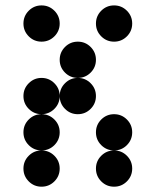

<svg xmlns="http://www.w3.org/2000/svg" viewBox="-20 -704 587 724"><path d="M205.1 -341.8Q205.1 -313.5 185.1 -293.5Q165 -273.4 136.7 -273.4Q108.4 -273.4 88.4 -293.5Q68.4 -313.5 68.4 -341.8Q68.4 -370.1 88.4 -390.1Q108.4 -410.2 136.7 -410.2Q165 -410.2 185.1 -390.1Q205.1 -370.1 205.1 -341.8ZM205.1 -205.1Q205.1 -176.8 185.1 -156.7Q165 -136.7 136.7 -136.7Q108.4 -136.7 88.4 -156.7Q68.4 -176.8 68.4 -205.1Q68.4 -233.4 88.4 -253.4Q108.4 -273.4 136.7 -273.4Q165 -273.4 185.1 -253.4Q205.1 -233.4 205.1 -205.1ZM478.5 -205.1Q478.5 -176.8 458.5 -156.7Q438.5 -136.7 410.2 -136.7Q381.8 -136.7 361.8 -156.7Q341.8 -176.8 341.8 -205.1Q341.8 -233.4 361.8 -253.4Q381.8 -273.4 410.2 -273.4Q438.5 -273.4 458.5 -253.4Q478.5 -233.4 478.5 -205.1ZM205.1 -68.4Q205.1 -40 185.1 -20Q165 0 136.7 0Q108.4 0 88.4 -20Q68.4 -40 68.4 -68.4Q68.4 -96.7 88.4 -116.7Q108.4 -136.7 136.7 -136.7Q165 -136.7 185.1 -116.7Q205.1 -96.7 205.1 -68.4ZM478.5 -68.4Q478.5 -40 458.5 -20Q438.5 0 410.2 0Q381.8 0 361.8 -20Q341.8 -40 341.8 -68.4Q341.8 -96.7 361.8 -116.7Q381.8 -136.7 410.2 -136.7Q438.5 -136.7 458.5 -116.7Q478.5 -96.7 478.5 -68.4ZM341.8 -341.8Q341.8 -313.5 321.8 -293.5Q301.8 -273.4 273.4 -273.4Q245.1 -273.4 225.1 -293.5Q205.1 -313.5 205.1 -341.8Q205.1 -370.1 225.1 -390.1Q245.1 -410.2 273.4 -410.2Q301.8 -410.2 321.8 -390.1Q341.8 -370.1 341.8 -341.8ZM205.1 -615.2Q205.1 -586.9 185.1 -566.9Q165 -546.9 136.7 -546.9Q108.4 -546.9 88.4 -566.9Q68.4 -586.9 68.4 -615.2Q68.4 -643.6 88.4 -663.6Q108.4 -683.6 136.7 -683.6Q165 -683.6 185.1 -663.6Q205.1 -643.6 205.1 -615.2ZM478.5 -615.2Q478.5 -586.9 458.5 -566.9Q438.5 -546.9 410.2 -546.9Q381.8 -546.9 361.8 -566.9Q341.8 -586.9 341.8 -615.2Q341.8 -643.6 361.8 -663.6Q381.8 -683.6 410.2 -683.6Q438.5 -683.6 458.5 -663.6Q478.5 -643.6 478.5 -615.2ZM341.8 -478.5Q341.8 -450.2 321.8 -430.2Q301.8 -410.2 273.4 -410.2Q245.1 -410.2 225.1 -430.2Q205.1 -450.2 205.1 -478.5Q205.1 -506.8 225.1 -526.9Q245.1 -546.9 273.4 -546.9Q301.8 -546.9 321.8 -526.9Q341.8 -506.8 341.8 -478.5Z"/></svg>

Font: DatDot
Style: Bold
Weight: 700
Designer: GGBot
Version: 1.00